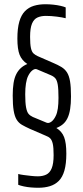

<svg xmlns="http://www.w3.org/2000/svg" viewBox="-20 -716 394 906"><path d="M161 170Q144 170 126 168.5Q108 167 92 163.5Q76 160 66 156V105Q77 108 93 110Q109 112 126.5 114Q144 116 159 116Q181 116 198 108Q215 100 224 78Q233 56 233 16Q233 -20 229 -37.5Q225 -55 217 -63Q209 -71 195 -76L121 -108Q99 -118 83.5 -127Q68 -136 58.5 -151.5Q49 -167 44.5 -194Q40 -221 40 -265Q40 -299 44 -324Q48 -349 57 -366.5Q66 -384 79 -395.5Q92 -407 109 -414Q83 -431 72.5 -457.5Q62 -484 62 -534Q62 -582 71 -613.5Q80 -645 97.5 -663Q115 -681 139.5 -688.5Q164 -696 194 -696Q213 -696 231.5 -694Q250 -692 265.5 -688.5Q281 -685 290 -681V-630Q275 -634 248 -637.5Q221 -641 196 -641Q174 -641 157 -633.5Q140 -626 131 -604.5Q122 -583 122 -542Q122 -507 126 -489Q130 -471 138.5 -463.5Q147 -456 158 -451L229 -420Q253 -410 269.5 -400Q286 -390 296 -374.5Q306 -359 310.5 -332.5Q315 -306 315 -261Q315 -227 311 -201.5Q307 -176 298.5 -158.5Q290 -141 277 -130Q264 -119 246 -112Q272 -96 282.5 -69Q293 -42 293 9Q293 57 284 88.5Q275 120 257.5 137.5Q240 155 215.5 162.5Q191 170 161 170ZM99 -271Q99 -231 103 -209.5Q107 -188 114.5 -179Q122 -170 135 -164L200 -137Q210 -133 222 -141.5Q234 -150 243 -169Q250 -183 253 -204.5Q256 -226 256 -254Q256 -296 252.5 -316.5Q249 -337 241.5 -346Q234 -355 220 -361L154 -389Q145 -393 133.5 -384.5Q122 -376 113 -358Q106 -344 102.5 -322Q99 -300 99 -271Z"/></svg>

Font: Saira UltraCondensed
Style: Regular
Weight: 400
Width: 1
Designer: Hector Gatti with collaboration of the Omnibus-Type team
Foundry: Omnibus-Type
Version: Version 1.101